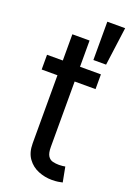

<svg xmlns="http://www.w3.org/2000/svg" viewBox="-145 -801 591 860"><g transform="rotate(20 150.5 -371.5)"><path d="M218.8 3.9Q185.5 3.9 154.3 -8.8Q123 -21.5 103 -49.1Q83 -76.7 83 -121.1V-640.6H165V-133.8Q165 -104 173.8 -90.6Q182.6 -77.1 196.8 -73.7Q210.9 -70.3 226.6 -70.3Q235.4 -70.3 243.4 -71.3Q251.5 -72.3 255.9 -73.2L269.5 -2Q260.7 0 248.3 2Q235.8 3.9 218.8 3.9ZM7.8 -445.3V-515.6H264.6V-445.3ZM210.9 -564.5V-747.1H295.9L271.5 -564.5Z"/></g></svg>

Font: Inter Display V
Style: Regular
Weight: 400
Designer: Rasmus Andersson
Foundry: rsms
Version: Version 3.015;git-src